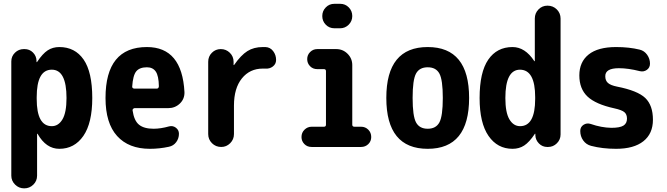

<svg xmlns="http://www.w3.org/2000/svg" viewBox="-20 -780 3540 1019"><path d="M254.9 -110.4Q290 -110.4 311.5 -146.5Q333 -182.6 333 -259.8Q333 -410.2 254.9 -410.2Q174.8 -410.2 174.8 -264.6V-254.9Q174.8 -110.4 254.9 -110.4ZM294.9 -530.3Q377.9 -530.3 423.8 -463.9Q469.7 -397.5 469.7 -259.8Q469.7 -127 422.4 -58.6Q375 9.8 294.9 9.8Q224.6 9.8 179.7 -69.3Q179.7 -70.3 177.7 -70.3Q176.8 -70.3 176.8 -69.3V152.3Q176.8 180.7 156.7 200.2Q136.7 219.7 108.4 219.7Q80.1 219.7 60.1 199.7Q40 179.7 40 152.3V-454.1Q40 -481.4 59.6 -500.5Q79.1 -519.5 106.4 -519.5H110.4Q136.7 -519.5 154.8 -501.5Q172.9 -483.4 173.8 -458V-451.2Q173.8 -450.2 174.8 -450.2Q176.8 -450.2 176.8 -451.2Q206.1 -495.1 232.9 -512.7Q259.8 -530.3 294.9 -530.3Z M811.5 -309.6Q822.3 -309.6 823.2 -322.3Q822.3 -377.9 806.6 -400.4Q791 -422.9 759.8 -422.9Q720.7 -422.9 703.1 -401.4Q685.5 -379.9 681.6 -320.3Q681.6 -310.5 693.4 -309.6ZM759.8 -530.3Q946.3 -530.3 959 -291Q960 -254.9 934.6 -230.5Q909.2 -206.1 873 -206.1H694.3Q690.4 -206.1 686.5 -202.1Q682.6 -198.2 683.6 -194.3Q691.4 -139.6 717.8 -118.2Q744.1 -96.7 794.9 -96.7Q833 -96.7 877.9 -109.4Q897.5 -114.3 913.6 -102.1Q929.7 -89.8 929.7 -70.3Q929.7 -44.9 915 -25.4Q900.4 -5.9 876 -1Q826.2 9.8 775.4 9.8Q663.1 9.8 601.6 -58.1Q540 -126 540 -259.8Q540 -530.3 759.8 -530.3Z M1388.7 -530.3Q1414.1 -529.3 1429.7 -508.8Q1445.3 -488.3 1445.3 -461.9Q1445.3 -440.4 1428.2 -427.2Q1411.1 -414.1 1388.7 -416H1375Q1305.7 -416 1263.7 -363.8Q1221.7 -311.5 1221.7 -219.7V-68.4Q1221.7 -40 1201.7 -20Q1181.6 0 1154.3 0Q1125 0 1105 -20Q1085 -40 1085 -68.4V-452.1Q1085 -480.5 1104.5 -500Q1124 -519.5 1151.9 -519.5Q1179.7 -519.5 1199.7 -500Q1219.7 -480.5 1219.7 -452.1V-435.5Q1219.7 -434.6 1220.7 -434.6Q1222.7 -434.6 1222.7 -435.5Q1258.8 -487.3 1293 -508.8Q1327.1 -530.3 1375 -530.3Z M1896.5 -107.4Q1918.9 -107.4 1934.6 -91.8Q1950.2 -76.2 1950.2 -52.7Q1950.2 -30.3 1934.6 -15.1Q1918.9 0 1896.5 0H1633.8Q1610.4 0 1595.2 -15.6Q1580.1 -31.2 1580.1 -52.7Q1580.1 -76.2 1596.2 -91.8Q1612.3 -107.4 1633.8 -107.4H1699.2Q1710 -107.4 1710 -118.2V-402.3Q1710 -413.1 1699.2 -413.1H1664.1Q1640.6 -413.1 1625.5 -428.7Q1610.4 -444.3 1610.4 -466.3Q1610.4 -488.3 1626 -503.9Q1641.6 -519.5 1664.1 -519.5H1764.6Q1799.8 -519.5 1824.7 -494.6Q1849.6 -469.7 1849.6 -434.6V-118.2Q1849.6 -107.4 1861.3 -107.4ZM1754.9 -759.8H1785.2Q1812.5 -759.8 1831.1 -740.7Q1849.6 -721.7 1849.6 -694.8Q1849.6 -668 1830.6 -648.9Q1811.5 -629.9 1785.2 -629.9H1754.9Q1727.5 -629.9 1709 -648.9Q1690.4 -668 1690.4 -694.8Q1690.4 -721.7 1709 -740.7Q1727.5 -759.8 1754.9 -759.8Z M2188 -130.4Q2206.1 -96.7 2250 -96.7Q2293.9 -96.7 2312 -130.4Q2330.1 -164.1 2330.1 -260.3Q2330.1 -356.4 2312 -389.6Q2293.9 -422.9 2250 -422.9Q2206.1 -422.9 2188 -389.6Q2169.9 -356.4 2169.9 -260.3Q2169.9 -164.1 2188 -130.4ZM2030.3 -260.3Q2030.3 -530.3 2250 -530.3Q2469.7 -530.3 2469.7 -260.3Q2469.7 9.8 2250 9.8Q2030.3 9.8 2030.3 -260.3Z M2820.3 -254.9V-264.6Q2820.3 -409.2 2740.2 -410.2Q2662.1 -410.2 2662.1 -259.8Q2662.1 -182.6 2683.6 -146.5Q2705.1 -110.4 2740.2 -110.4Q2820.3 -110.4 2820.3 -254.9ZM2885.7 -750Q2915 -750 2935.1 -730Q2955.1 -710 2955.1 -681.6V-66.4Q2955.1 -39.1 2935.5 -19.5Q2916 0 2888.7 0H2884.8Q2858.4 0 2840.3 -18.6Q2822.3 -37.1 2821.3 -61.5V-69.3Q2821.3 -70.3 2820.3 -70.3Q2818.4 -70.3 2818.4 -69.3Q2789.1 -25.4 2762.2 -7.8Q2735.4 9.8 2700.2 9.8Q2620.1 9.8 2572.8 -58.6Q2525.4 -127 2525.4 -259.8Q2525.4 -396.5 2571.3 -463.4Q2617.2 -530.3 2700.2 -530.3Q2766.6 -530.3 2815.4 -456.1Q2815.4 -455.1 2817.4 -455.1Q2818.4 -455.1 2818.4 -456.1V-681.6Q2818.4 -710 2837.9 -730Q2857.4 -750 2885.7 -750Z M3254.9 -320.3Q3364.3 -298.8 3404.8 -259.8Q3445.3 -220.7 3445.3 -144.5Q3445.3 -70.3 3394.5 -30.3Q3343.8 9.8 3250 9.8Q3176.8 9.8 3117.2 -5.9Q3090.8 -12.7 3075.2 -34.7Q3059.6 -56.6 3059.6 -85Q3059.6 -106.4 3077.1 -117.7Q3094.7 -128.9 3115.2 -122.1Q3171.9 -102.5 3224.6 -101.6Q3269.5 -101.6 3288.6 -113.3Q3307.6 -125 3307.6 -150.4Q3307.6 -172.9 3293.9 -184.6Q3280.3 -196.3 3240.2 -205.1Q3141.6 -226.6 3098.1 -267.6Q3054.7 -308.6 3054.7 -379.9Q3054.7 -451.2 3104 -490.7Q3153.3 -530.3 3250 -530.3Q3319.3 -530.3 3375 -516.6Q3399.4 -510.7 3414.6 -489.3Q3429.7 -467.8 3429.7 -442.4Q3429.7 -420.9 3413.1 -409.2Q3396.5 -397.5 3376 -402.3Q3314.5 -418 3264.6 -418Q3191.4 -418 3192.4 -375Q3192.4 -352.5 3206.5 -339.8Q3220.7 -327.1 3254.9 -320.3Z"/></svg>

Font: Rounded-X Mgen+ 1m bold
Style: Bold
Weight: 700
Designer: [Source Han Sans]
Ryoko NISHIZUKA  (kana & ideographs); Paul D. Hunt (Latin, Greek & Cyrillic); Wenlong ZHANG  (bopomofo
Version: Version 1.059.20150602